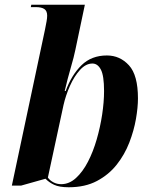

<svg xmlns="http://www.w3.org/2000/svg" viewBox="-20 -780 631 810"><path d="M270 10Q230 10 208 -0.5Q186 -11 172 -26L69 3H30L170 -656Q174 -676 176.5 -690Q179 -704 179 -714Q179 -734 167 -742Q155 -750 131 -750H110L112 -760H338L298 -570Q292 -540 278.5 -494Q265 -448 253 -396H257Q282 -464 324 -505Q366 -546 431 -546Q486 -546 524 -504.5Q562 -463 562 -365Q562 -327 553.5 -278Q545 -229 525.5 -178.5Q506 -128 472.5 -85.5Q439 -43 389 -16.5Q339 10 270 10ZM238 -3Q272 -3 300.5 -29Q329 -55 351 -97.5Q373 -140 388 -192Q403 -244 411 -297Q419 -350 419 -396Q419 -461 405.5 -486.5Q392 -512 370 -512Q342 -512 317.5 -485Q293 -458 275 -417.5Q257 -377 248 -337L182 -31Q190 -19 205 -11Q220 -3 238 -3Z"/></svg>

Font: Noto Serif Display SemiCondensed
Style: Bold Italic
Weight: 700
Width: 4
Italic angle: -12°
Designer: Monotype Design Team
Foundry: Monotype Imaging Inc.
Version: Version 2.009